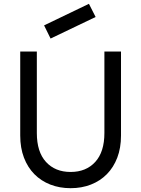

<svg xmlns="http://www.w3.org/2000/svg" viewBox="-20 -970 740 1006"><path d="M350 16Q292 16 243.5 -3Q195 -22 160 -57.5Q125 -93 105.5 -144Q86 -195 86 -260V-700H173V-273Q173 -174 221 -121.5Q269 -69 350 -69Q431 -69 479 -121.5Q527 -174 527 -273V-700H614V-260Q614 -195 594.5 -144Q575 -93 540 -57.5Q505 -22 456.5 -3Q408 16 350 16ZM211 -837 446 -950 481 -881 245 -768Z"/></svg>

Font: NT Somic
Style: Regular
Weight: 400
Designer: Ravid Balaliev — lead type designer, mastering
Michael Voronin — secret advisor, marketing
Ivan Kovalenko — best boy
Foundry: NT Type
Version: Version 0.7